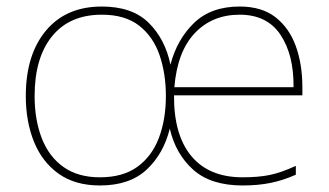

<svg xmlns="http://www.w3.org/2000/svg" viewBox="-20 -558 1007 588"><path d="M714 -538Q782 -538 824 -505Q866 -472 886 -416.5Q906 -361 906 -291V-266H513Q512 -145 566 -80Q620 -15 723 -15Q771 -15 805.5 -22Q840 -29 886 -50V-23Q848 -6 809.5 2Q771 10 723 10Q626 10 572 -38Q518 -86 500 -164Q481 -87 429 -38.5Q377 10 286 10Q210 10 159.5 -26Q109 -62 84 -124Q59 -186 59 -264Q59 -390 120.5 -464Q182 -538 292 -538Q385 -538 435.5 -488Q486 -438 502 -360Q522 -437 574 -487.5Q626 -538 714 -538ZM292 -513Q193 -513 139.5 -447Q86 -381 86 -264Q86 -191 108 -134.5Q130 -78 174.5 -46.5Q219 -15 286 -15Q356 -15 400.5 -47Q445 -79 466.5 -135.5Q488 -192 488 -264Q488 -333 468.5 -389.5Q449 -446 406 -479.5Q363 -513 292 -513ZM714 -513Q630 -513 576.5 -456.5Q523 -400 514 -291H879Q880 -390 839 -451.5Q798 -513 714 -513Z"/></svg>

Font: Noto Sans Thin
Style: Regular
Weight: 100
Designer: Monotype Design Team
Foundry: Monotype Imaging Inc.
Version: Version 2.007